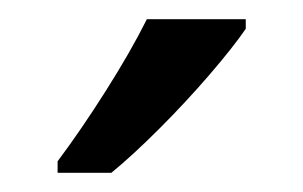

<svg xmlns="http://www.w3.org/2000/svg" viewBox="-20 -786 316 200"><path d="M236 -756Q223 -737 198.5 -708.5Q174 -680 146 -652Q118 -624 96 -606H40V-618Q64 -650 90 -691Q116 -732 133 -766H236Z"/></svg>

Font: Noto Sans Sinhala UI SemiCondensed
Style: Regular
Weight: 400
Width: 4
Designer: Jelle Bosma - Monotype Design Team
Foundry: Monotype Imaging Inc.
Version: Version 2.006; ttfautohint (v1.8.4.7-5d5b)